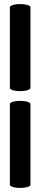

<svg xmlns="http://www.w3.org/2000/svg" viewBox="-20 -836 211 952"><path d="M29 -800V-400C29 -391 52 -384 80 -384C108 -384 131 -391 131 -400V-800C131 -809 108 -816 80 -816C52 -816 29 -809 29 -800ZM29 -320V80C29 89 52 96 80 96C108 96 131 89 131 80V-320C131 -329 108 -336 80 -336C52 -336 29 -329 29 -320Z"/></svg>

Font: Nupuram Medium
Style: Regular
Weight: 500
Designer: Santhosh Thottingal (santhosh.thottingal@gmail.com)
Foundry: SMC
Version: Version 1.000